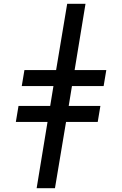

<svg xmlns="http://www.w3.org/2000/svg" viewBox="-20 -843 640 1006"><path d="M172 143 229 -204H63L77 -288H243L260 -392H94L108 -476H274L332 -823H428L371 -476H537L523 -392H357L340 -288H506L492 -204H326L268 143Z"/></svg>

Font: Iosevka SS04 Md Ex Obl
Style: Regular
Weight: 500
Width: 7
Italic angle: -9°
Monospace: yes
Designer: Belleve Invis
Foundry: Belleve Invis
Version: Version 19.0.0; ttfautohint (v1.8.4)